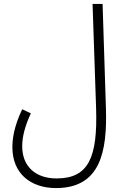

<svg xmlns="http://www.w3.org/2000/svg" viewBox="-20 -727 631 977"><path d="M43 22C43 157 137 230 265 230C491 230 526 45 519 -177L502 -707H451L469 -176C477 72 432 181 268 181C163 181 93 122 93 17C93 -33 108 -88 137 -150L93 -171C51 -83 43 -20 43 22Z"/></svg>

Font: Noto Sans Arabic Cond Light
Style: Regular
Weight: 300
Width: 3
Designer: Monotype Design Team, Nadine Chahine, Nizar Qandah and Khaled Hosny
Foundry: Monotype Imaging Inc.
Version: Version 2.012